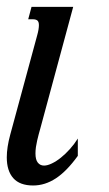

<svg xmlns="http://www.w3.org/2000/svg" viewBox="-25 -539 322 569"><path d="M85 -433.6Q87.9 -443.8 89.1 -451.4Q90.3 -459 90.3 -464.4Q90.3 -474.6 85.7 -478.3Q81.1 -481.9 72.3 -481.9H58.6L68.4 -518.6H191.9L94.2 -157.2Q92.3 -150.4 89.8 -141.4Q87.4 -132.3 85.2 -122.8Q83 -113.3 81.5 -103.3Q80.1 -93.3 80.1 -84.5Q80.1 -65.4 87.2 -56.9Q94.2 -48.3 105.5 -48.3Q115.7 -48.3 128.9 -54.7Q142.1 -61 155.5 -71.8Q168.9 -82.5 182.1 -97.2Q195.3 -111.8 205.6 -128.4V-77.1Q172.9 -31.7 140.6 -10.5Q108.4 10.7 73.2 10.7Q33.7 10.7 14.4 -11Q-4.9 -32.7 -4.9 -72.8Q-4.9 -102.1 5.4 -140.1Z"/></svg>

Font: Arian AMU Serif
Style: Italic
Weight: 400
Italic angle: -15°
Designer: Ruben Hakobyan (Tarumian)
Foundry: Ruben Hakobyan (Tarumian)
Version: Version 1.002